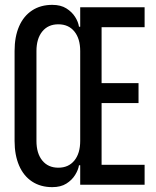

<svg xmlns="http://www.w3.org/2000/svg" viewBox="-20 -760 640 790"><path d="M195 10Q147 10 112 -13Q77 -36 58.5 -79Q40 -122 40 -180V-550Q40 -609 58.5 -651.5Q77 -694 112 -717Q147 -740 195 -740Q230 -740 253 -725.5Q276 -711 289 -690.5Q302 -670 305 -650H310V-730H575V-648H398V-418H550V-336H398V-82H575V0H310V-80H305Q302 -61 289 -40Q276 -19 253 -4.5Q230 10 195 10ZM220 -70Q262 -70 286 -99.5Q310 -129 310 -180V-550Q310 -601 286 -630.5Q262 -660 220 -660Q178 -660 154 -630.5Q130 -601 130 -550V-180Q130 -129 154 -99.5Q178 -70 220 -70Z"/></svg>

Font: JetBrains Mono Zero
Style: Regular-Zero
Weight: 400
Designer: Philipp Nurullin, Konstantin Bulenkov
Foundry: JetBrains
Version: Version 2.211